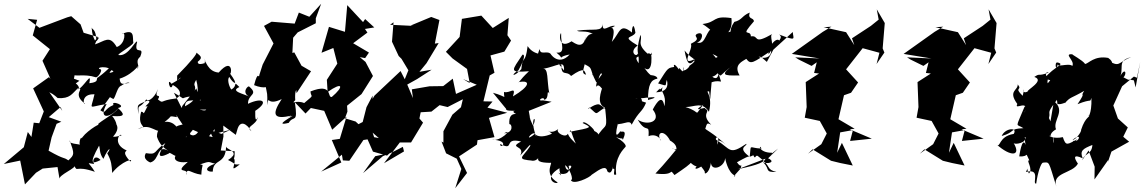

<svg xmlns="http://www.w3.org/2000/svg" viewBox="-47 -876 6006 1008"><path d="M299 -401 370 -452 341 -463 357 -539 371 -584C346 -550 321 -516 297 -481C256 -467 285 -465 335 -487C345 -470 393 -491 457 -470C471 -472 492 -509 481 -512C448 -520 519 -538 549 -499C501 -482 550 -512 571 -541C513 -519 531 -516 471 -472C449 -463 482 -446 422 -439C437 -510 393 -414 356 -403C392 -408 335 -475 290 -437C310 -433 248 -394 308 -422C290 -460 247 -455 261 -443L335 -406L279 -447ZM280 -294 212 -392C236 -381 256 -361 256 -361C321 -357 331 -384 361 -412C403 -414 327 -384 399 -332C393 -320 375 -384 449 -381C430 -293 411 -315 513 -330C470 -254 521 -250 572 -305C558 -279 442 -218 473 -222C458 -220 367 -158 378 -130C392 -183 356 -131 378 -103C397 -127 313 -112 319 -139C344 -67 345 -65 312 -34C281 -55 298 -34 208 -85L224 -155L250 -226L275 -237L209 -261L271 -314ZM548 -356C560 -365 570 -425 590 -426C551 -395 617 -455 633 -440C611 -442 585 -419 581 -463C665 -489 698 -565 672 -515C693 -528 657 -552 689 -578C716 -644 652 -577 673 -656C668 -673 628 -577 575 -587C569 -593 642 -631 653 -651C648 -680 663 -728 594 -698C612 -719 615 -647 566 -629C527 -695 505 -660 449 -642C468 -662 439 -655 434 -732C436 -719 458 -727 459 -659C502 -710 418 -653 439 -611L467 -682L392 -704L376 -748L327 -791L306 -785L160 -730L98 -777L148 -772L125 -690L215 -618L176 -557L218 -462L210 -471C182 -451 155 -432 127 -412L183 -291L159 -229L130 -232L118 -157L99 -183L78 -103L-27 -15L59 -33L84 92L142 31L177 9L255 1L266 66C254 44 362 4 342 -8C362 33 344 -11 451 26C418 -28 402 -21 447 -15C434 -36 453 -67 481 -36C439 -15 417 -11 473 -111C479 -100 473 -70 496 -42C523 -105 541 -103 516 -71C539 -29 539 -9 542 32C590 -30 660 -48 637 -28C593 -77 614 -79 618 -86C539 -121 584 -183 591 -165C538 -153 541 -148 512 -219C508 -160 458 -182 485 -126C521 -125 589 -185 564 -223C530 -159 599 -197 542 -267C614 -261 607 -277 572 -309C626 -319 531 -353 549 -325C496 -303 511 -274 480 -297L530 -366Z M909 -317C909 -297 903 -320 866 -389C946 -344 881 -363 963 -371C998 -442 956 -412 983 -457C1000 -395 994 -354 924 -318C926 -369 978 -335 1036 -360C1014 -294 1030 -355 1050 -370C1027 -309 1057 -285 1001 -301C1054 -298 1066 -309 1121 -291C1150 -279 1161 -273 1199 -322L1154 -328L1066 -395L1003 -348L984 -412L911 -321ZM1115 -173C1045 -204 1049 -181 1089 -129C1091 -174 1103 -133 993 -183C976 -157 948 -156 926 -206C939 -207 937 -120 921 -173C894 -138 933 -140 983 -220C898 -234 863 -206 869 -199C905 -186 865 -247 817 -235C892 -296 820 -263 857 -265L882 -261L878 -273L951 -163V-201L1048 -158L1106 -231L1191 -168L1198 -192C1212 -248 1247 -229 1273 -187C1238 -214 1298 -215 1307 -262C1296 -236 1292 -247 1293 -294C1367 -343 1331 -367 1255 -331C1254 -384 1312 -377 1262 -421C1256 -431 1216 -387 1266 -367C1232 -384 1158 -397 1210 -419C1172 -456 1205 -426 1167 -406C1152 -429 1146 -462 1157 -472C1177 -435 1214 -419 1157 -495C1168 -461 1184 -589 1101 -495C1044 -500 1033 -555 1020 -576C1055 -515 1017 -571 1029 -545C952 -519 1027 -602 969 -537C1025 -571 1011 -578 983 -601C993 -599 957 -554 883 -479V-452C904 -478 921 -473 853 -436C827 -475 845 -386 860 -430C913 -401 902 -369 877 -359C787 -349 815 -329 782 -354C804 -391 757 -349 783 -409C759 -350 720 -339 722 -356C683 -294 676 -342 681 -277C669 -333 678 -325 722 -346C769 -351 690 -306 728 -319C696 -257 716 -291 694 -289C668 -198 743 -217 676 -199C749 -234 769 -168 818 -194C828 -217 776 -216 777 -158C791 -117 812 -100 836 -85C774 -119 793 -36 742 -23C742 -23 698 -39 719 -72C780 -62 756 -80 821 -125C814 -108 748 -24 841 -71C841 -85 896 -28 892 -73C851 -49 872 -16 939 -26C860 42 950 0 931 43C933 -2 952 34 1010 41C1012 -16 1027 -9 1003 -13C1061 -33 1045 -24 1082 -17C1017 7 1040 28 1070 25C1072 -47 1139 -7 1140 -110C1132 -90 1226 -83 1150 -36C1203 -10 1173 -12 1212 -13C1139 45 1215 -35 1169 -55C1181 -36 1186 -43 1185 -82L1112 -86L1126 -159L1125 -239L1087 -285L1078 -173L1165 -195Z M1918 -732 1870 -776 1859 -760 1776 -849 1764 -709 1680 -735 1641 -599 1703 -624 1724 -542 1669 -457 1673 -393C1752 -449 1761 -423 1695 -367C1669 -361 1703 -443 1583 -396C1585 -361 1608 -384 1550 -335C1507 -353 1478 -324 1503 -350C1497 -440 1535 -384 1496 -486C1497 -468 1503 -453 1510 -387L1586 -502L1536 -531L1498 -601L1488 -598L1492 -678L1516 -706L1611 -754V-780L1639 -856L1577 -788L1522 -810L1500 -752L1379 -762L1339 -740L1389 -648L1332 -537L1315 -484C1311 -455 1309 -515 1287 -429C1341 -407 1375 -420 1345 -436C1357 -372 1357 -396 1356 -324C1366 -384 1351 -315 1432 -356C1373 -267 1396 -249 1483 -269C1468 -259 1431 -250 1490 -268C1415 -224 1428 -221 1469 -231C1493 -274 1519 -221 1501 -339L1557 -280L1585 -309L1655 -294L1697 -195L1772 -263C1760 -224 1749 -186 1737 -147L1695 -141L1745 -23L1639 25L1748 -64L1753 -34L1787 -32L1861 -141L1919 -150L1884 -257L1885 -250L1835 -224L1820 -238L1764 -255L1777 -290L1775 -321L1851 -382L1911 -477L1872 -551L1842 -576L1870 -571L1890 -600L1807 -649L1882 -705L1869 -724Z M2122 -283 2135 -285 2218 -290 2261 -324 2303 -314 2383 -355 2373 -313 2328 -274 2281 -187V-127L2271 -133L2295 -71L2351 -43L2375 11L2343 112L2405 32L2363 -55L2457 -117L2460 -140L2549 -156L2520 -257L2616 -284L2512 -311L2539 -343L2491 -344L2524 -480L2549 -494L2528 -585L2601 -605L2636 -663L2617 -691L2624 -782L2540 -729L2480 -794L2378 -777L2366 -682L2294 -604L2329 -569L2405 -514L2419 -440L2384 -461L2456 -431L2347 -383L2330 -463L2280 -424L2208 -423L2115 -407L2121 -361L2091 -432L2143 -461L2219 -510L2155 -499L2192 -544L2256 -650L2236 -647L2260 -771L2217 -787L2109 -742L2123 -740L2001 -746L2019 -759L2011 -657L2046 -582L2061 -567L2097 -507L2078 -460L2056 -503L1919 -374L1909 -357V-374L1877 -313L1855 -227L1942 -151L1874 -164L1911 -80L1985 -59L1999 -72L1923 -56L1859 33L1963 -56L2015 -78L2068 -105L2074 -81L1969 -19L2052 -128H2111L2174 -232L2155 -254L2162 -289L2131 -324Z M2804 -349C2765 -343 2810 -375 2810 -352C2839 -357 2820 -412 2837 -385C2823 -453 2834 -522 2802 -514C2880 -528 2918 -566 2914 -506C2859 -579 2866 -540 2900 -537C2899 -471 2927 -508 2951 -477C3024 -528 3021 -503 3030 -484C2989 -491 3045 -545 3012 -570C2959 -553 2980 -560 3003 -548C3078 -512 3038 -530 3084 -443C3109 -461 3077 -462 3130 -517C3055 -465 3058 -537 3064 -481C3165 -507 3079 -476 3083 -420C3102 -449 3120 -380 3118 -426C3108 -392 3083 -331 3129 -311C3071 -277 3097 -268 3047 -312C3022 -285 3070 -333 3098 -328C3125 -315 3132 -297 3130 -307C3142 -195 3136 -227 3102 -180C3081 -156 3113 -170 3072 -189C3079 -193 3019 -249 3012 -230C3064 -205 3062 -207 2944 -184C2951 -206 2949 -181 2976 -122C2954 -144 2942 -154 2934 -174C2924 -149 2867 -180 2884 -199C2838 -161 2807 -212 2851 -174C2766 -137 2754 -188 2759 -172C2690 -116 2765 -215 2768 -158C2729 -264 2778 -275 2752 -216C2725 -269 2732 -281 2739 -238L2729 -294L2849 -342ZM2630 -349C2634 -312 2635 -354 2630 -353C2597 -290 2603 -296 2657 -294C2625 -289 2691 -262 2712 -263C2687 -272 2621 -306 2627 -224C2640 -229 2653 -179 2599 -176C2650 -205 2578 -129 2536 -143C2637 -137 2577 -89 2579 -120C2659 -80 2592 -157 2689 -133C2618 -96 2714 -115 2684 -59C2724 -103 2745 -130 2735 -107C2697 -48 2656 -40 2755 -32C2714 -45 2767 -9 2788 -62C2761 -28 2791 -22 2841 -21C2864 -30 2800 34 2881 82C2870 95 2802 61 2890 7C2889 41 2915 61 2884 30C2902 45 2954 39 2938 -5C2976 -17 2926 49 2920 -9C2943 6 2967 70 2950 69C2961 98 3050 56 3060 41C3110 6 3135 -8 3142 24C3170 53 3174 -34 3170 11C3191 1 3162 52 3188 40C3176 -52 3233 -98 3234 -102C3249 -112 3219 -138 3188 -156C3241 -137 3210 -165 3223 -142C3252 -206 3207 -176 3210 -188C3210 -188 3171 -125 3197 -228C3201 -207 3207 -242 3158 -230C3217 -208 3259 -256 3269 -221C3310 -297 3323 -284 3345 -337C3300 -351 3344 -337 3304 -377C3315 -350 3287 -364 3266 -364C3328 -355 3351 -366 3351 -363C3415 -371 3387 -359 3355 -351C3355 -432 3370 -457 3404 -463C3406 -481 3360 -483 3370 -481C3343 -502 3336 -526 3323 -534C3357 -488 3381 -517 3371 -601C3387 -571 3365 -604 3353 -594C3291 -649 3329 -662 3315 -693C3286 -581 3310 -618 3306 -544C3270 -595 3329 -566 3301 -595C3296 -572 3252 -604 3301 -637C3210 -691 3274 -673 3289 -704C3279 -771 3269 -724 3271 -705C3206 -758 3209 -706 3165 -656C3200 -772 3126 -707 3182 -740C3149 -747 3113 -696 3117 -753C3115 -705 3076 -728 2982 -715C2995 -705 3032 -718 3065 -698C3024 -701 3020 -627 3028 -685C3014 -597 2949 -670 2952 -658C2879 -612 2891 -711 2899 -700C2896 -646 2926 -594 2874 -600C2933 -553 2858 -574 2944 -590C2881 -522 2836 -604 2845 -592C2826 -614 2786 -582 2787 -621C2786 -601 2794 -651 2768 -565C2832 -609 2764 -571 2723 -634C2711 -533 2697 -591 2690 -513C2653 -471 2627 -477 2675 -507C2712 -574 2707 -592 2696 -589C2640 -504 2622 -494 2730 -502C2677 -452 2672 -433 2677 -445C2740 -457 2737 -424 2646 -370C2664 -428 2630 -384 2599 -393C2597 -352 2621 -367 2541 -389L2614 -300Z M3959 -19 4038 -96 4001 -67C4014 -72 4001 -50 4006 -74C3932 -74 3937 -125 3951 -96C3881 -98 3898 -126 3889 -53C3819 -103 3879 -109 3871 -121C3781 -60 3791 -92 3716 -140C3698 -148 3736 -181 3720 -116C3723 -109 3700 -175 3775 -107C3680 -192 3671 -183 3643 -211C3639 -171 3646 -183 3653 -191C3665 -226 3661 -235 3687 -221C3628 -280 3689 -291 3656 -304C3662 -322 3573 -278 3646 -327C3590 -259 3641 -287 3552 -314C3600 -314 3639 -345 3675 -289C3698 -379 3649 -401 3676 -396C3684 -332 3679 -346 3689 -444C3747 -464 3745 -419 3726 -489C3716 -442 3691 -480 3662 -488C3656 -485 3745 -423 3693 -474C3722 -479 3767 -532 3676 -609C3664 -596 3746 -579 3711 -573C3711 -560 3676 -547 3709 -498C3755 -471 3708 -466 3809 -539C3730 -481 3748 -478 3836 -480C3802 -537 3852 -554 3871 -567C3895 -535 3906 -546 4002 -610C4000 -546 3903 -585 3949 -577L3979 -551L4013 -615L4115 -708C4117 -672 4140 -658 4043 -695C4071 -676 4026 -659 4042 -642C4057 -676 4020 -682 3992 -621C4055 -604 3996 -678 3987 -591C4032 -638 3982 -689 4012 -700C3899 -635 3943 -693 3895 -685C3895 -726 3833 -674 3911 -764C3910 -786 3877 -772 3889 -810C3847 -793 3850 -771 3808 -761C3774 -712 3792 -685 3812 -717C3739 -700 3803 -694 3793 -781C3692 -796 3719 -759 3641 -750C3689 -720 3681 -709 3698 -727C3658 -726 3660 -633 3611 -654C3638 -653 3656 -717 3612 -698C3587 -681 3644 -677 3580 -646C3594 -618 3522 -528 3597 -564C3597 -564 3601 -513 3602 -564C3567 -520 3558 -553 3547 -611C3592 -553 3629 -572 3572 -530C3574 -521 3528 -485 3542 -525C3544 -467 3516 -540 3518 -511C3471 -575 3498 -490 3504 -526C3457 -519 3464 -527 3408 -438C3462 -423 3442 -422 3454 -457C3474 -381 3386 -394 3397 -391C3439 -436 3396 -385 3433 -418C3416 -391 3455 -384 3441 -318C3431 -381 3403 -344 3380 -301C3431 -236 3349 -214 3301 -248C3347 -168 3362 -235 3358 -161C3382 -172 3415 -164 3424 -135C3394 -178 3436 -204 3471 -138C3436 -152 3514 -129 3503 -89C3450 -111 3509 -73 3519 -111C3513 -102 3437 -9 3394 35C3505 49 3461 2 3494 43C3600 -29 3610 -37 3545 -56C3615 23 3616 -9 3638 -8C3621 -32 3562 49 3657 -16C3588 -36 3660 18 3653 30C3651 44 3686 26 3686 -38C3675 33 3758 4 3760 -46C3760 -46 3773 32 3814 47C3790 63 3827 26 3842 8C3848 -30 3849 16 3822 -24C3916 -77 3867 -40 3908 -61C3922 -30 3915 -75 3939 -51C4006 -1 3972 12 4029 27C3966 28 3997 15 3962 -22C4001 -14 4022 -31 3981 -47C3955 -22 3944 -13 3828 12L3972 -43Z M4147 -563 4214 -530 4241 -549 4227 -493 4253 -490 4183 -445 4188 -314 4178 -258 4257 -241 4297 -169 4299 -204 4293 -174 4265 -119 4195 -69 4219 -92 4316 -32 4365 -20 4430 -7 4373 -126 4348 -74 4364 -181 4431 -193 4416 -136 4530 -148 4414 -197 4440 -200 4355 -250 4384 -376 4421 -389 4458 -443 4395 -512 4482 -623 4570 -599 4555 -540 4596 -600 4587 -622 4598 -755 4556 -827 4566 -773 4525 -740 4426 -675 4438 -639 4395 -707 4277 -733 4318 -736 4273 -709 4110 -593 4256 -569 4128 -575Z M4734 -563 4801 -530 4828 -549 4814 -493 4840 -490 4770 -445 4775 -314 4765 -258 4844 -241 4884 -169 4886 -204 4880 -174 4852 -119 4782 -69 4806 -92 4903 -32 4952 -20 5017 -7 4960 -126 4935 -74 4951 -181 5018 -193 5003 -136 5117 -148 5001 -197 5027 -200 4942 -250 4971 -376 5008 -389 5045 -443 4982 -512 5069 -623 5157 -599 5142 -540 5183 -600 5174 -622 5185 -755 5143 -827 5153 -773 5112 -740 5013 -675 5025 -639 4982 -707 4864 -733 4905 -736 4860 -709 4697 -593 4843 -569 4715 -575Z M5460 -256C5471 -296 5441 -272 5502 -352C5508 -288 5516 -285 5502 -338C5506 -313 5564 -350 5542 -332C5572 -369 5575 -358 5645 -399C5620 -359 5660 -404 5610 -329C5689 -361 5673 -335 5683 -362C5686 -270 5660 -256 5670 -271C5678 -261 5652 -266 5629 -195C5632 -184 5599 -140 5584 -142C5640 -186 5615 -123 5588 -137C5587 -120 5539 -73 5609 -145C5556 -117 5549 -107 5533 -156C5485 -145 5445 -165 5472 -164C5454 -137 5459 -97 5484 -157C5486 -85 5476 -162 5487 -147C5442 -167 5497 -197 5497 -197C5478 -245 5551 -293 5486 -345L5468 -239ZM5906 -454C5851 -466 5904 -444 5851 -470C5872 -490 5859 -531 5827 -462C5862 -515 5810 -557 5892 -576C5818 -549 5836 -516 5762 -564C5771 -496 5748 -560 5759 -469C5795 -527 5806 -548 5771 -572C5698 -585 5669 -543 5650 -540C5637 -560 5577 -591 5583 -591C5534 -595 5597 -559 5583 -530C5559 -549 5492 -513 5504 -549C5549 -535 5493 -534 5434 -462C5529 -440 5468 -470 5533 -482C5476 -514 5499 -563 5504 -543C5508 -547 5494 -499 5509 -542C5464 -449 5481 -464 5414 -398C5502 -451 5439 -410 5455 -462C5470 -431 5421 -506 5459 -495C5396 -472 5417 -495 5383 -472C5442 -454 5340 -402 5349 -396C5307 -374 5341 -444 5322 -373C5272 -422 5324 -399 5296 -433C5298 -400 5243 -400 5294 -330C5274 -292 5360 -361 5332 -284C5333 -300 5356 -325 5332 -316C5282 -194 5286 -230 5326 -203C5248 -200 5286 -183 5212 -162C5229 -204 5298 -210 5275 -173C5194 -160 5206 -96 5185 -118C5259 -51 5317 -55 5274 -126C5278 -113 5350 -128 5332 -156C5381 -134 5319 -187 5338 -115C5319 -165 5304 -55 5304 -55C5361 -51 5330 -87 5357 -34C5337 -37 5379 10 5355 35C5338 3 5354 0 5339 27C5421 5 5369 91 5393 88C5402 24 5419 -20 5428 -22C5465 -25 5456 -33 5499 104C5473 28 5584 36 5612 -17C5592 -46 5585 -69 5637 -45C5621 -85 5638 -95 5688 -115C5685 -62 5644 -71 5635 -35L5668 -86L5700 -1L5699 66L5771 -36L5770 -27L5788 -80L5881 -132L5850 -158L5874 -207L5822 -254L5798 -322L5844 -423L5906 -474L5922 -468L5939 -550L5915 -417Z"/></svg>

Font: Hussar Lance
Style: ExBdObl
Weight: 700
Foundry: Cannot Into Space Fonts, PlusOne Fonts
Version: Version 2.270